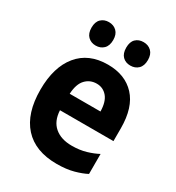

<svg xmlns="http://www.w3.org/2000/svg" viewBox="-181 -854 891 973"><g transform="rotate(30 265.0 -367.5)"><path d="M299 10Q173 10 106.5 -63.5Q40 -137 40 -275Q40 -407 101 -481.5Q162 -556 274 -556Q375 -556 433 -493.5Q491 -431 491 -309V-234H178Q181 -172 218.5 -140Q256 -108 319 -108Q365 -108 402 -119Q439 -130 467 -145V-28Q439 -13 397 -1.5Q355 10 299 10ZM359 -331Q358 -388 334 -416Q310 -444 273 -444Q234 -444 208 -416.5Q182 -389 179 -331ZM373 -608Q345 -608 327.5 -625.5Q310 -643 310 -677Q310 -711 327.5 -728Q345 -745 373 -745Q401 -745 419 -727.5Q437 -710 437 -677Q437 -643 419 -625.5Q401 -608 373 -608ZM170 -608Q143 -608 125 -625.5Q107 -643 107 -677Q107 -711 125 -728Q143 -745 170 -745Q198 -745 216 -727.5Q234 -710 234 -677Q234 -643 216 -625.5Q198 -608 170 -608Z"/></g></svg>

Font: Noto Sans Mono Condensed
Style: Bold
Weight: 700
Width: 3
Designer: Monotype Design Team
Foundry: Monotype Imaging Inc.
Version: Version 2.014